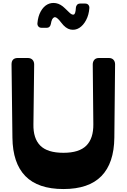

<svg xmlns="http://www.w3.org/2000/svg" viewBox="-20 -1264 856 1298"><path d="M394 -1111Q363 -1153 346.5 -1147Q330 -1141 324 -1103Q322 -1091 315 -1083.5Q308 -1076 294 -1076H262Q247 -1076 239.5 -1085Q232 -1094 233 -1107Q237 -1154 255.5 -1187Q274 -1220 300.5 -1234Q327 -1248 358.5 -1242.5Q390 -1237 420 -1207L448 -1180Q466 -1162 478.5 -1165.5Q491 -1169 493 -1212Q494 -1224 501.5 -1232Q509 -1240 523 -1240H555Q570 -1240 577.5 -1231Q585 -1222 584 -1209Q581 -1164 562 -1128Q543 -1092 515.5 -1075Q488 -1058 456 -1064.5Q424 -1071 394 -1111ZM753 -333Q751 -161 665.5 -73.5Q580 14 409 14Q237 14 151.5 -73.5Q66 -161 64 -333L58 -829Q58 -872 101 -872H167Q188 -872 199.5 -860Q211 -848 211 -828L206 -424Q204 -328 252.5 -279.5Q301 -231 409 -231Q515 -231 563.5 -279.5Q612 -328 611 -424L607 -828Q607 -847 617.5 -859.5Q628 -872 650 -872H715Q736 -872 747 -860Q758 -848 758 -829Z"/></svg>

Font: OpenDyslexic3
Style: Bold
Weight: 700
Designer: Abelardo Gonzalez
Version: Version 1.000;PS 001.001;hotconv 1.0.56